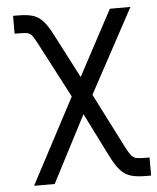

<svg xmlns="http://www.w3.org/2000/svg" viewBox="-53 -581 674 825"><g transform="rotate(-5 284.5 -168.5)"><path d="M281.2 -217.8H319.3L465.8 70.3Q478.5 94.7 487.3 105Q496.1 115.2 507.8 118.2Q519.5 121.1 544.9 121.1H565.4V199.2H544.9Q503.9 199.2 479 191.9Q454.1 184.6 435.5 165Q417 145.5 396.5 106.4L298.8 -88.9L149.4 199.2H60.5ZM54.7 -459H34.2V-536.1H54.7Q95.7 -536.1 120.1 -528.3Q144.5 -520.5 163.1 -500Q181.6 -479.5 203.1 -437.5L300.8 -249L451.2 -530.3H540L331.1 -143.6H268.6L133.8 -401.4Q118.2 -431.6 109.9 -442.4Q101.6 -453.1 91.3 -456.1Q81.1 -459 54.7 -459Z"/></g></svg>

Font: Pretendard Std Variable
Style: Regular
Weight: 400
Designer: Base glyphs from Inter by Rasmus Andersson; Hangeul glyphs from Noto Sans CJK(Source Han Sans) by Jang Soo-young and Kan
Foundry: Kil Hyung-jin
Version: Version 1.309;Glyphs 3.2 (3225)